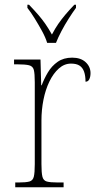

<svg xmlns="http://www.w3.org/2000/svg" viewBox="-20 -786 413 806"><path d="M44 0V-20H59Q89 -20 103.5 -24Q118 -28 122 -44.5Q126 -61 126 -97V-441Q126 -477 122 -492.5Q118 -508 102 -512Q86 -516 51 -516H39V-536H150L153 -428H155Q165 -455 181 -482Q197 -509 222 -526.5Q247 -544 283 -544Q319 -544 339.5 -525Q360 -506 360 -479Q360 -464 355 -453.5Q350 -443 339 -443Q339 -468 333 -485Q327 -502 314 -510.5Q301 -519 278 -519Q250 -519 227 -498.5Q204 -478 187.5 -444Q171 -410 162.5 -367.5Q154 -325 154 -280V-97Q154 -61 158 -44.5Q162 -28 176.5 -24Q191 -20 221 -20H247V0ZM178 -606Q171 -629 156.5 -655.5Q142 -682 126 -708Q110 -734 95 -753V-766H102Q124 -743 140.5 -724Q157 -705 170.5 -685.5Q184 -666 198 -641Q211 -666 224.5 -685.5Q238 -705 254 -724Q270 -743 292 -766H299V-753Q285 -734 268.5 -708Q252 -682 238 -655.5Q224 -629 215 -606Z"/></svg>

Font: Noto Serif Khmer SemiCondensed Thin
Style: Regular
Weight: 250
Width: 4
Designer: Danh Hong and the Monotype Design Team
Foundry: Monotype Imaging Inc.
Version: Version 2.004